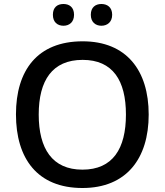

<svg xmlns="http://www.w3.org/2000/svg" viewBox="-20 -932 825 962"><path d="M245 -858C245 -821 268 -803 298 -803C327 -803 351 -821 351 -858C351 -896 327 -912 298 -912C268 -912 245 -896 245 -858ZM435 -858C435 -821 459 -803 488 -803C517 -803 542 -821 542 -858C542 -896 517 -912 488 -912C459 -912 435 -896 435 -858ZM725 -358C725 -580 613 -725 394 -725C167 -725 60 -579 60 -359C60 -138 167 10 393 10C613 10 725 -137 725 -358ZM174 -358C174 -529 242 -632 394 -632C545 -632 611 -529 611 -358C611 -187 545 -82 393 -82C242 -82 174 -187 174 -358Z"/></svg>

Font: Noto Sans Bengali UI Medium
Style: Regular
Weight: 500
Designer: Jelle Bosma - Monotype Design Team
Foundry: Monotype Imaging Inc.
Version: Version 2.003